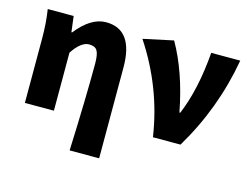

<svg xmlns="http://www.w3.org/2000/svg" viewBox="-105 -756 1461 1131"><g transform="rotate(15 625.5 -190.5)"><path d="M399 202Q412 -127 412 -330Q412 -388 398 -410Q385 -431 349 -431Q300 -431 249 -354V0H72V-392Q72 -487 59 -569H217L229 -473H233Q320 -583 412 -583Q579 -583 579 -352V202Z M853 0Q809 -293 643 -544L826 -583Q921 -417 966 -181H971Q1038 -341 1056 -569H1233Q1180 -265 1021 0Z"/></g></svg>

Font: Source Han Sans CN Heavy
Style: Bold
Weight: 900
Designer: Ryoko NISHIZUKA (kana & ideographs); Paul D. Hunt (Latin, Greek & Cyrillic); Wenlong ZHANG (bopomofo); Sandoll Communica
Foundry: Adobe Systems Incorporated
Version: Version 1.000;PS 1;hotconv 1.0.78;makeotf.lib2.5.61930